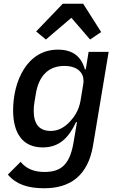

<svg xmlns="http://www.w3.org/2000/svg" viewBox="-20 -793 640 1025"><path d="M315 -773 173 -625 225 -582 361 -698 461 -582 520 -622 424 -773ZM216 212C355 212 450 145 477 -18L560 -516H453L438 -423H433C414 -491 369 -528 289 -528C125 -528 50 -360 50 -204C50 -83 100 -6 208 -6C297 -6 347 -58 386 -141H391L372 -29C351 91 301 125 217 125C161 125 119 107 90 71L22 139C66 191 128 212 216 212ZM251 -94C187 -94 160 -134 160 -201C160 -218 161 -232 164 -248L172 -296C187 -383 235 -441 323 -441C395 -441 426 -404 426 -361C426 -354 425 -348 424 -341L410 -256C401 -203 375 -167 356 -147C325 -112 290 -94 251 -94Z"/></svg>

Font: IBM Mono Medium
Style: Italic
Weight: 500
Italic angle: -9°
Monospace: yes
Designer: Mike Abbink, Paul van der Laan, Pieter van Rosmalen
Foundry: Bold Monday
Version: Version 2.3